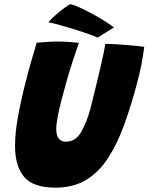

<svg xmlns="http://www.w3.org/2000/svg" viewBox="-20 -871 700 906"><path d="M241.5 14.5Q137 14.5 94 -36.2Q51 -87 51 -182.5Q51 -245 65 -321.5Q79 -398 102.5 -489.5Q113 -532 126 -576.8Q139 -621.5 153 -669.5Q177 -671.5 201.8 -673.2Q226.5 -675 248 -675Q275.5 -675 303 -673.2Q330.5 -671.5 352.5 -669Q339.5 -633 324.2 -586.2Q309 -539.5 295 -490.5Q282 -444.5 270.5 -400.2Q259 -356 252.2 -320Q245.5 -284 245.5 -262.5Q245.5 -202.5 291 -202.5Q335.5 -202.5 361.5 -245.8Q387.5 -289 406 -356Q411 -375.5 419 -407.8Q427 -440 436.2 -478.2Q445.5 -516.5 454.2 -553.8Q463 -591 469 -620.2Q475 -649.5 477 -664Q499.5 -664 528.5 -662.2Q557.5 -660.5 586 -658Q614.5 -655.5 635 -653.2Q655.5 -651 660.5 -649.5Q656 -610.5 646.8 -564Q637.5 -517.5 624.5 -470Q597.5 -369.5 565.8 -281.8Q534 -194 491.2 -127.2Q448.5 -60.5 387.8 -23Q327 14.5 241.5 14.5ZM310 -851Q321.5 -850.5 347 -839.5Q372.5 -828.5 404.2 -811.8Q436 -795 466.2 -776.5Q496.5 -758 517.5 -741.5L440.5 -693.5Q423.5 -701.5 394.5 -711.8Q365.5 -722 331.5 -732.5Q297.5 -743 265 -752Q232.5 -761 208.5 -766Q212 -771.5 227 -786Q242 -800.5 263.8 -818.2Q285.5 -836 310 -851Z"/></svg>

Font: Grandstander ExtraBold
Style: Italic
Weight: 800
Italic angle: -15°
Designer: Tyler Finck
Foundry: Etcetera Type Co
Version: Version 1.200; ttfautohint (v1.8.3)